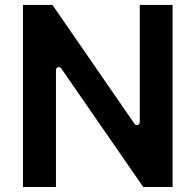

<svg xmlns="http://www.w3.org/2000/svg" viewBox="-20 -747 781 767"><path d="M669.4 -727.3H538.4V-259.6C538.4 -247.5 523.8 -242.5 517 -252.8L189.6 -727.3H71.7V0H203.5V-467C203.5 -479 218.4 -483.3 224.8 -473.4L552.2 0H669.4Z"/></svg>

Font: RA Gorm Semi Bold
Style: Regular
Weight: 600
Designer: Rasmus Andersson
Foundry: rsms
Version: Version 3.000;hotconv 1.0.109;makeotfexe 2.5.65596